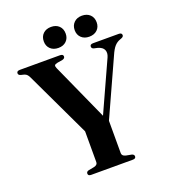

<svg xmlns="http://www.w3.org/2000/svg" viewBox="-155 -980 963 1092"><g transform="rotate(-20 327.0 -434.5)"><path d="M478.5 -14Q478.5 0 460 0H208Q189.5 0 189.5 -14Q189.5 -26 203.5 -29.5L237.5 -36Q260 -41 260 -58V-244.5L72.5 -640Q66 -653 59.5 -658.5Q53 -664 43.5 -666.5L25.5 -671Q11.5 -675 11.5 -686Q11.5 -700 31 -700H273Q293 -700 293 -686Q293 -674 277 -670L246.5 -665Q231 -662 228 -656.2Q225 -650.5 230.5 -638L386 -293L524 -596.5Q534.5 -620.5 526.5 -639.2Q518.5 -658 489.5 -666L467.5 -671Q455 -675 455 -686Q455 -700 474 -700H629Q648 -700 648 -686Q648 -676 635 -671L626 -667.5Q606.5 -661 591.8 -644.8Q577 -628.5 562 -593.5L408 -254.5V-58.5Q408 -41.5 430 -36L464 -29.5Q478.5 -25.5 478.5 -14ZM280.5 -742Q250.5 -742 232.2 -759.5Q214 -777 214 -805Q214 -834 232.2 -851.5Q250.5 -869 280.5 -869Q310.5 -869 328.5 -851.5Q346.5 -834 346.5 -805Q346.5 -777 328.5 -759.5Q310.5 -742 280.5 -742ZM467 -742Q437.5 -742 419.2 -759.5Q401 -777 401 -805Q401 -833.5 419.2 -851.2Q437.5 -869 467 -869Q497.5 -869 515.8 -851.5Q534 -834 534 -805Q534 -777 515.8 -759.5Q497.5 -742 467 -742Z"/></g></svg>

Font: Fraunces 72pt S000 SemiBold
Style: Regular
Weight: 600
Version: Version 1.000; ttfautohint (v1.8.3)